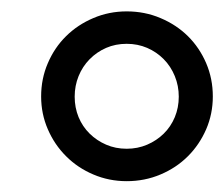

<svg xmlns="http://www.w3.org/2000/svg" viewBox="-20 -704 401 344"><path d="M53.7 -531.2Q53.7 -563 65.7 -590.8Q77.6 -618.7 98.4 -639.2Q119.1 -659.7 147.2 -671.6Q175.3 -683.6 207 -683.6Q239.3 -683.6 267.6 -671.6Q295.9 -659.7 316.7 -639.2Q337.4 -618.7 349.4 -590.8Q361.3 -563 361.3 -531.2Q361.3 -500 349.4 -472.4Q337.4 -444.8 316.7 -424.1Q295.9 -403.3 267.6 -391.4Q239.3 -379.4 207 -379.4Q175.3 -379.4 147.2 -391.4Q119.1 -403.3 98.4 -424.1Q77.6 -444.8 65.7 -472.4Q53.7 -500 53.7 -531.2ZM113.8 -530.8Q113.8 -511.2 120.8 -494.1Q127.9 -477.1 140.6 -464.6Q153.3 -452.1 170.2 -444.8Q187 -437.5 207 -437.5Q226.6 -437.5 243.7 -444.8Q260.7 -452.1 273.4 -464.6Q286.1 -477.1 293.2 -494.1Q300.3 -511.2 300.3 -530.8Q300.3 -550.3 293.2 -567.6Q286.1 -585 273.4 -597.9Q260.7 -610.8 243.7 -618.2Q226.6 -625.5 207 -625.5Q187 -625.5 170.2 -618.2Q153.3 -610.8 140.6 -597.9Q127.9 -585 120.8 -567.6Q113.8 -550.3 113.8 -530.8Z"/></svg>

Font: Carlito
Style: Italic
Weight: 400
Italic angle: -7°
Designer: Lukasz Dziedzic
Foundry: tyPoland Lukasz Dziedzic
Version: Version 1.104